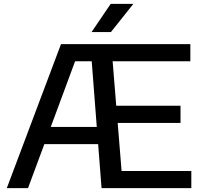

<svg xmlns="http://www.w3.org/2000/svg" viewBox="-20 -967 1046 987"><path d="M15 0 293.5 -740H958.5V-652H559L577.5 -423.5H908V-335H585L605 -88H963.5V0H502L484.5 -226H208L124 0ZM366 -652 241 -314.5H477.5L451.5 -652ZM450.5 -802 549 -947H665.5L550 -802Z"/></svg>

Font: Encode Sans SmExp Md
Style: Regular
Weight: 500
Width: 6
Designer: Multiple Designers
Foundry: Impallari Type
Version: Version 3.002; ttfautohint (v1.8.3) -l 8 -r 50 -G 200 -x 14 